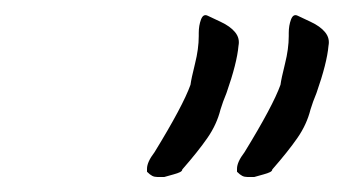

<svg xmlns="http://www.w3.org/2000/svg" viewBox="-20 -676 458 256"><path d="M190 -440Q186 -440 183 -441.5Q180 -443 176 -447V-451Q176 -460 186 -473Q224 -535 234 -563Q235 -571 240 -591Q245 -611 245 -628V-632Q245 -642 248 -650Q251 -658 257 -655Q261 -653 274 -647Q287 -641 293.5 -633Q300 -625 298 -615Q296 -592 282 -552Q277 -540 274 -530Q269 -510 256.5 -492Q244 -474 223 -450Q223 -448 220 -446.5Q217 -445 211.5 -443.5Q206 -442 199 -440ZM310 -440Q306 -440 303 -441.5Q300 -443 296 -447V-451Q296 -460 306 -473Q344 -535 354 -563Q355 -571 360 -591Q365 -611 365 -628V-632Q365 -642 368 -650Q371 -658 377 -655Q381 -653 394 -647Q407 -641 413.5 -633Q420 -625 418 -615Q416 -592 402 -552Q397 -540 394 -530Q389 -510 376.5 -492Q364 -474 343 -450Q343 -448 340 -446.5Q337 -445 331.5 -443.5Q326 -442 319 -440Z"/></svg>

Font: Caveat
Style: Regular
Weight: 400
Designer: Pablo Impallari
Foundry: Pablo Impallari
Version: Version 1.500; ttfautohint (v1.6)